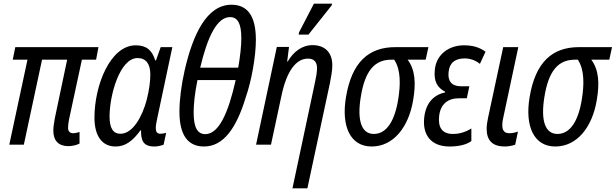

<svg xmlns="http://www.w3.org/2000/svg" viewBox="-20 -795 3383 1055"><path d="M355 8C376 8 399 3 417 -6V-70C408 -67 395 -63 383 -63C364 -63 354 -73 354 -93C354 -105 356 -121 359 -137L430 -467H508L521 -536H64L50 -467H131L31 0H111L211 -467H349L281 -144C276 -117 273 -94 273 -77C273 -21 303 8 355 8Z M615 10C669 10 709 -20 752 -79H755C754 -23 767 10 829 10C845 10 868 5 879 0L893 -65C881 -62 871 -60 862 -60C843 -60 836 -71 836 -91C836 -105 839 -121 843 -140L927 -536H863L837 -463H833C816 -517 787 -546 726 -546C585 -546 499 -325 499 -149C499 -46 542 10 615 10ZM642 -60C602 -60 582 -90 582 -155C582 -272 638 -476 736 -476C782 -476 806 -444 806 -386C806 -348 800 -301 786 -246C762 -155 710 -60 642 -60Z M966 -181C966 -52 1013 10 1101 10C1209 10 1279 -93 1329 -256C1364 -356 1386 -489 1386 -577C1386 -714 1335 -769 1252 -769C1114 -769 1039 -601 995 -410C976 -327 966 -246 966 -181ZM1080 -423C1120 -592 1172 -701 1244 -701C1287 -701 1306 -664 1306 -585C1306 -543 1300 -486 1289 -423ZM1044 -178C1044 -221 1050 -281 1065 -355H1275C1235 -176 1183 -58 1108 -58C1065 -58 1044 -94 1044 -178Z M1621 -605H1675L1803 -766L1805 -775H1705L1623 -617ZM1709 -334 1587 240H1669L1793 -339C1799 -370 1806 -407 1806 -436C1806 -510 1762 -547 1697 -547C1639 -547 1592 -510 1561 -457H1558L1568 -537H1501L1387 0H1469L1527 -271C1556 -407 1608 -473 1672 -473C1704 -473 1722 -456 1722 -421C1722 -397 1716 -365 1709 -334Z M2022 10C2141 10 2225 -95 2250 -244C2266 -336 2262 -411 2220 -467H2319L2334 -536H2152C2006 -536 1913 -454 1881 -261C1854 -99 1906 10 2022 10ZM2034 -59C1965 -59 1942 -135 1962 -260C1985 -407 2039 -467 2130 -467H2146C2183 -412 2181 -329 2168 -249C2149 -130 2104 -59 2034 -59Z M2451 10C2497 10 2543 1 2570 -20V-89C2534 -67 2502 -59 2468 -59C2409 -59 2386 -96 2393 -157C2400 -224 2442 -255 2502 -255H2545L2559 -321H2512C2461 -321 2439 -351 2445 -400C2450 -451 2482 -474 2533 -474C2564 -474 2594 -463 2617 -444L2648 -511C2614 -535 2579 -546 2529 -546C2448 -546 2376 -497 2369 -409C2363 -348 2383 -313 2426 -291V-287C2366 -275 2320 -232 2311 -149C2301 -59 2343 10 2451 10Z M2751 10C2774 10 2794 6 2811 0L2826 -72C2810 -66 2794 -63 2779 -63C2754 -63 2740 -75 2740 -107C2740 -118 2741 -131 2745 -147L2828 -536H2745L2662 -149C2657 -125 2654 -106 2654 -88C2654 -23 2686 9 2751 10Z M3031 10C3150 10 3234 -95 3259 -244C3275 -336 3271 -411 3229 -467H3328L3343 -536H3161C3015 -536 2922 -454 2890 -261C2863 -99 2915 10 3031 10ZM3043 -59C2974 -59 2951 -135 2971 -260C2994 -407 3048 -467 3139 -467H3155C3192 -412 3190 -329 3177 -249C3158 -130 3113 -59 3043 -59Z"/></svg>

Font: Noto Sans Condensed
Style: Italic
Weight: 400
Width: 3
Italic angle: -12°
Designer: Monotype Design Team
Foundry: Monotype Imaging Inc.
Version: Version 2.013